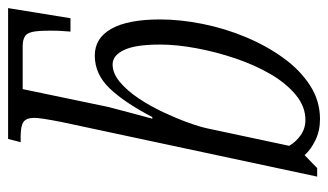

<svg xmlns="http://www.w3.org/2000/svg" viewBox="-188 -612 810 474"><g transform="rotate(-90 217.0 -375.0)"><path d="M160 10Q131 10 107.5 -1.5Q84 -13 71 -28L39 3H18L153 -629Q163 -680 163 -695Q163 -715 153 -722Q143 -729 118 -729H103L111 -760H434L409 -606H376L378 -635Q379 -674 376.5 -693Q374 -712 365 -718Q356 -724 340 -724H234L190 -513Q183 -486 175 -456Q167 -426 161 -404H165Q201 -473 236 -509.5Q271 -546 317 -546Q360 -546 383 -505Q406 -464 406 -385Q406 -335 395 -280Q384 -225 362.5 -173.5Q341 -122 311 -80.5Q281 -39 243 -14.5Q205 10 160 10ZM158 -26Q191 -26 220 -50Q249 -74 271.5 -113Q294 -152 310 -199.5Q326 -247 335 -295.5Q344 -344 344 -385Q344 -446 330.5 -474Q317 -502 295 -502Q273 -502 251.5 -484Q230 -466 211 -437.5Q192 -409 177 -377Q162 -345 151.5 -316Q141 -287 137 -268L94 -66Q104 -49 120.5 -37.5Q137 -26 158 -26Z"/></g></svg>

Font: Noto Serif ExtraCondensed Light
Style: Italic
Weight: 300
Width: 2
Italic angle: -12°
Designer: Monotype Design Team
Foundry: Monotype Imaging Inc.
Version: Version 2.014; ttfautohint (v1.8.4.7-5d5b)